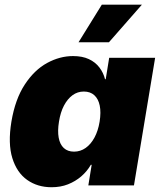

<svg xmlns="http://www.w3.org/2000/svg" viewBox="-20 -786 682 814"><path d="M198.7 7.8Q139.2 7.8 95.2 -23.2Q51.3 -54.2 32.2 -116Q13.2 -177.7 28.3 -270Q44.4 -365.7 85 -427.5Q125.5 -489.3 179.4 -518.8Q233.4 -548.3 289.6 -548.3Q329.1 -548.3 356.7 -535.4Q384.3 -522.5 401.4 -500Q418.5 -477.5 425.3 -450.2H428.2L442.9 -541H637.7L547.9 0H354.5L368.7 -87.4H365.2Q349.1 -59.6 324.5 -38.3Q299.8 -17.1 268.3 -4.6Q236.8 7.8 198.7 7.8ZM293.9 -143.1Q320.8 -143.1 343 -158.7Q365.2 -174.3 380.6 -202.9Q396 -231.4 402.3 -270Q408.7 -310.1 402.8 -338.4Q397 -366.7 379.9 -382.3Q362.8 -397.9 335.4 -397.9Q308.6 -397.9 287.4 -382.3Q266.1 -366.7 251.2 -338.4Q236.3 -310.1 230 -270Q223.6 -231 228.8 -202.4Q233.9 -173.8 250.5 -158.4Q267.1 -143.1 293.9 -143.1ZM313 -606.9 411.6 -766.1H581.5L441.9 -606.9Z"/></svg>

Font: Inter 17pt Black
Style: Italic
Weight: 900
Italic angle: -9.3988°
Version: Version 4.001;git-66647c0bb